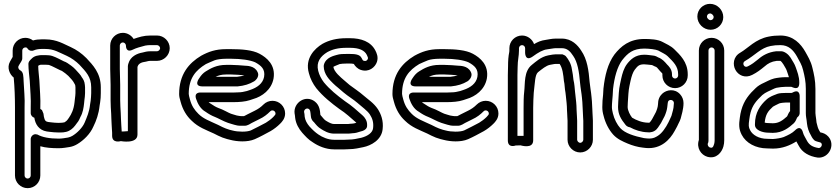

<svg xmlns="http://www.w3.org/2000/svg" viewBox="-20 -725 4375 1000"><path d="M174.9 -24.3C174 -24.7 166 -26 165 -26C149.9 -26 140 -11.7 140 -1V189C140 197.6 132.6 205 124 205C115.4 205 108 197.6 108 189V-165.4C110.3 -214.3 104.8 -258 103 -302.2C101.6 -326.9 103 -350 84.7 -359.1C79.2 -362.1 72.3 -370.8 76.4 -380.8L81.1 -389.3C85.6 -398.4 96 -408.7 96 -421V-462C96 -470.6 103.4 -478 112 -478C118.1 -478 120.3 -477 124.2 -471.1C131.5 -460.2 146.4 -457.8 156.2 -462.6C164.4 -466.7 180.1 -470 195 -470H216C262.2 -470 287 -451.8 328 -434.1C352.5 -422.8 375.3 -406.2 394 -387.6C428 -351.1 455 -324.2 455 -270V-240C455 -227.3 453.4 -213.1 452.2 -200.1L449.3 -181.9C449.2 -181.5 449.2 -180.8 449.1 -180.5C445.4 -143.1 432.9 -115.3 420.9 -86.6C410 -60.4 381.9 -32.3 357 -17.4C351.2 -13.8 342.5 -10.5 334.3 -8.6L309.3 -4.7C301.5 -3.6 293.1 -3 285 -3C239.2 -3 200 -10 174.9 -24.3ZM124 255C160.4 255 190 225.4 190 189V36.7C217.4 44.7 250.9 47 285 47C295.6 47 305.9 46.3 316.7 44.7L342.8 40.7C357.5 38.4 371.7 32.3 383 25.4C414.9 6.2 449.6 -26.4 466.7 -66.6C481.2 -95.7 494.3 -131.7 498.8 -174.8L501.7 -193.1C503.9 -207.2 505 -222.5 505 -240V-270C505 -345.4 462.4 -387.4 430 -422.3C405.9 -446.5 379 -465.8 348.1 -479.9C313.6 -494.6 277 -520 216 -520H195C180.3 -520 167.8 -518.7 151.9 -514.3C141.2 -522.7 126.5 -528 112 -528C75.6 -528 46 -498.4 46 -462V-428.6C42.2 -422.6 36.3 -411.6 32.1 -404.1C14.4 -372.3 30.7 -337.1 51.4 -321C56.2 -270.3 58 -214.9 58 -166V189C58 225.4 87.6 255 124 255ZM195 -388H216C221 -388 227.2 -387 233 -387C233 -387 234 -387 236.1 -386.3C252.7 -380.8 273.4 -368.3 293.8 -359.2C297 -357.8 300.4 -357 303.1 -355.2C313.2 -348.5 327.2 -338.3 335.9 -329.7L355.1 -308.7C358.1 -304.9 361.3 -300.5 362 -299.3C364.4 -293.8 372 -283.9 372 -280C372 -277 373 -273.1 373 -270V-240C373 -232.4 371.5 -221.2 370.2 -210.9L368.1 -191.7C364 -154.5 352.1 -130.6 339.4 -112.2C328.3 -96.1 328.7 -96.6 315.8 -87.9C311.5 -86.4 297.5 -85 285 -85C274.3 -85 255.4 -86.5 246.3 -87.8L230.7 -89.7C217.8 -92.1 213 -96.5 208.6 -117.3L206.7 -130.5C206.6 -131.4 206.2 -133.3 206 -134.2L198.6 -151.8C197.9 -152.5 190.9 -157.1 190 -157.6V-163.5C192 -212.8 186.9 -259.2 185 -306.5C182.7 -335.3 179.4 -358 179 -382.4C182.4 -385.3 189.1 -388 195 -388ZM178 -435.8C152.4 -432.7 140.7 -415 135.3 -409.7C130.5 -404.9 128 -397.5 128 -392C128 -360.4 132.8 -331.4 135 -303.5C137.2 -253.4 142 -211.1 140 -164.5V-136C140 -124.1 148.8 -114.6 158.9 -111.7C163.5 -79.4 181.6 -47.2 223.4 -40.3L239.7 -38.2C251.2 -36.6 270.7 -35 285 -35C299.9 -35 320.2 -34.2 339.2 -43.6C356.5 -52.3 367.9 -65.6 379.7 -82.6C392.1 -96.9 395.8 -109.6 399 -116.1C411.7 -138 415.4 -164 417.9 -186.3L419.8 -205.1C420.9 -213.6 423 -227.1 423 -240V-270C423 -274 422.3 -280.1 422 -282.5C420.6 -302.3 412.3 -314.2 406.4 -322.1C402.9 -328.9 398.6 -335.1 392.5 -341.8L372.5 -363.8C360.2 -377.3 342.5 -389 330.9 -396.8C325.3 -400.5 318.5 -403.6 312.7 -405.5C296.9 -412.7 275.5 -425.8 251.9 -433.7C246.7 -435.5 237.8 -436.9 234.6 -437C228.2 -437.6 222 -438 216 -438H195C189.5 -438 181 -436.5 178 -435.8Z M610 -107C610 -116.2 609.6 -126.1 608.9 -135.6L607 -169.4C606.3 -181.5 606 -192.6 606 -202V-283C606 -313.3 604 -338.9 604 -365V-488C604 -496.6 611.4 -504 620 -504C627.6 -504 635.5 -496.9 636 -487.5C636 -487.5 634.1 -447.6 672.2 -466.6C690 -475.6 713 -481.2 736.6 -487.6C746.9 -489.4 754 -490 763 -490H798C805.6 -490 814 -481.7 814 -474C814 -466.3 805.6 -458 798 -458H763C746 -458 732.7 -454.2 722.8 -451.5C692.4 -446.5 658.9 -429.8 649 -394.9C647.7 -390.4 646 -385.3 646 -381V-41.9C633.6 -40.6 620.3 -40.2 613.9 -40C613.2 -57.2 610 -92.8 610 -107ZM564 -33.5V-18C564 23.6 609.5 10 609.5 10C609.5 10 696 26.5 696 -24V-376.7C699.1 -388.2 709.2 -399.1 731.5 -402.3C745.3 -404.2 751.2 -408 763 -408H798C833.6 -408 864 -437.8 864 -474C864 -510.2 833.7 -540 798 -540H763C728.5 -540 703.8 -531.7 675.9 -522.2C665.6 -538.9 644.9 -554 620 -554C583.7 -554 554 -524.4 554 -488V-365C554 -336.3 556 -310.9 556 -283V-202C556 -191.4 556.3 -179.8 557 -166.6L559.1 -132.4C559.7 -123.2 560 -115.1 560 -107C560 -92.3 563 -57 563 -49C563 -43.6 564 -41.7 564 -33.5Z M1325 -337C1325 -341.9 1323 -347.5 1321 -350.6C1305.2 -383.9 1263.2 -382 1255.9 -382.8C1244.5 -384.3 1199.5 -387 1185 -387H1157C1109 -387 1078.1 -369.7 1051.8 -353.2C1038.6 -345 1028 -333.8 1018.3 -318.6C1018.3 -318.6 984.4 -275 1035 -275L1216 -275C1216.8 -275 1217.9 -275.1 1218.5 -275.1C1252.1 -278.5 1278.8 -286.5 1303.9 -301.6C1310.6 -305.6 1325 -318.9 1325 -337ZM1252.9 -332.7C1243.1 -329.4 1231.6 -326.8 1214.7 -325L1103 -325C1117.4 -332 1133.1 -337 1157 -337H1185C1196.5 -337 1245.4 -334.1 1252.9 -332.7ZM1195 -243H1025C1025 -243 989.2 -246.4 1001.3 -210.1C1009.4 -185.8 1024 -157.4 1050.9 -142.6C1065.8 -132.1 1081.4 -122.7 1100.2 -115.6C1114.4 -110.3 1144.4 -92.9 1167.1 -85.3C1173.3 -83.2 1179.1 -81.4 1184 -80L1200.9 -75C1210.9 -72.1 1219.7 -70 1235 -70H1254C1270.4 -70 1285.4 -81.7 1291.2 -84.6L1328.7 -103.4C1353.8 -114.7 1371.5 -129.1 1387.7 -145.3C1391.3 -148.9 1393.9 -150 1399 -150C1407.6 -150 1415 -142.6 1415 -134C1415 -128.8 1413 -125.3 1403.3 -115.7C1393.1 -105.4 1377.2 -93.1 1364.7 -85.8C1338.7 -71.6 1311.9 -58.4 1286.4 -45.7C1264.8 -36.8 1218.8 -37.7 1191.3 -45.2L1175.6 -49.1C1162.2 -53.2 1148.3 -58.3 1138.2 -63.4L1115.9 -74.5C1071.4 -95.3 1039.4 -106 1013.7 -131.7C993.4 -151.9 978.3 -172.8 969.1 -207.8C965.3 -220.4 963.6 -229.6 963 -235.9C963.3 -318.9 999.8 -359.5 1052.4 -391.3C1063.6 -397.3 1082.9 -404.3 1097.8 -411C1110.5 -415.9 1134.4 -419 1157 -419H1185C1234.5 -419 1282.4 -412.4 1308.8 -400.6C1341 -383.1 1362.3 -364.3 1355.4 -324.5C1348.8 -289.7 1319.5 -268.9 1283.1 -256.7L1265.8 -250.9C1251.3 -247 1236.1 -244 1221 -244C1212.3 -244 1203.7 -243 1195 -243ZM1399 -200C1381.5 -200 1364.7 -193.1 1352.3 -180.7C1338.3 -166.6 1324.4 -157.1 1306.8 -148.4L1268.8 -129.4C1259.2 -124.6 1255.1 -121.7 1250.4 -120H1236.2C1226.7 -120.9 1224.9 -121.5 1213.6 -123.4L1198 -128C1193.5 -129.3 1188.7 -130.8 1182.9 -132.7C1170.9 -136.7 1141.9 -154.7 1117.2 -162.6C1104.9 -167.3 1091 -175.5 1078.5 -184.3C1074.2 -187.4 1071.1 -188.3 1066.6 -193H1195C1225.4 -193 1257.3 -195.4 1280.9 -203.3L1298.3 -209.1C1345.6 -222.3 1393.6 -257.8 1404.6 -315.5C1417.1 -387.4 1368 -425.5 1331.9 -445C1294.9 -464.9 1237.7 -469 1185 -469H1157C1103.3 -469 1066 -455.7 1027.6 -434.7C963.3 -396.2 913 -337.4 913 -235C913 -221.7 916.1 -210.7 920.9 -194.2C931.6 -154.4 950.8 -121.6 978.7 -95.9C1013.7 -61.4 1053.5 -48.4 1094.1 -29.5L1115.8 -18.6C1130.3 -11.4 1147.5 -4.6 1162.9 -0.7L1178.6 3.2C1214.6 12.8 1268.7 16.6 1307 -0.1C1334.8 -12.3 1361.7 -27.2 1389.3 -42.2C1407.7 -52.9 1424.8 -66.4 1438.7 -80.3C1448.3 -89.9 1465 -106.9 1465 -134C1465 -170.4 1435.4 -200 1399 -200Z M1774 3H1720C1689.5 3 1659.5 -9.8 1638.2 -24.6C1621 -36.5 1609.2 -47.5 1591.7 -66.6C1578.5 -82 1569.4 -99.2 1567 -116.6C1566.7 -127.8 1565.1 -136 1563.7 -142.1C1563.2 -155.6 1578.7 -164.9 1589.2 -156.8C1595.4 -151.9 1596.4 -147.1 1599.1 -119.7C1601.2 -98.3 1613.4 -90.8 1615.8 -88C1625.8 -75.8 1635.9 -62.4 1653.4 -52.4C1665.8 -45 1689.5 -29 1720 -29H1793C1800.6 -29 1808.7 -30.4 1815.3 -31C1832.9 -31.3 1845.1 -36.3 1854 -39L1868.4 -43.1C1880.7 -47.2 1892 -56.1 1892 -70V-77C1892 -95.7 1880.1 -114.3 1867.2 -125C1840 -148.8 1811.5 -175.4 1777.2 -197.6C1735.7 -228 1696.6 -259.8 1666.6 -296.5C1653.1 -314.3 1642.6 -334.7 1637.3 -356.1C1625.8 -402 1649.7 -432.2 1684.5 -453.4C1711.1 -468 1741.1 -476 1784 -476H1803C1852.1 -476 1879 -462.1 1890.6 -438.8C1896.5 -427 1897.4 -423.4 1895.8 -418.4C1893.2 -410.6 1885.6 -404.8 1875.4 -408.2C1869.7 -410.1 1869.1 -410.8 1862.4 -424.2C1853.5 -441.9 1827.5 -444 1803 -444H1784C1769.2 -444 1749.7 -444.2 1733.1 -438.7C1722.1 -435 1676.8 -427.3 1666.8 -387.1C1666.3 -385.1 1666 -382.6 1666 -381C1666 -337 1698.3 -307.4 1714.3 -291.3C1722.8 -282.9 1732.9 -274 1741.2 -267.6L1768.7 -244C1793.3 -223 1821.7 -206.8 1841.4 -189.3C1867.1 -166.5 1892.4 -149.5 1906 -129.4C1918.5 -109.6 1926.9 -89.3 1923.2 -57.7C1920.8 -34.1 1895.2 -16 1861.5 -7.4C1838.3 -2.7 1821.1 2 1797 2C1789.1 2 1781.2 3 1774 3ZM1791.9 -79H1720C1707.4 -79 1693.2 -86.8 1678.6 -95.6C1670.7 -100.1 1664.4 -107.6 1654.2 -120.1C1651.5 -123.2 1650.5 -124.2 1648.7 -126.5C1646.7 -146.8 1645.6 -176.2 1619.9 -196.2C1571.5 -233.8 1507.7 -189.9 1514.2 -135.1C1514.9 -129.3 1517 -121.3 1517 -115C1517 -114.3 1517.1 -113 1517.2 -112.1C1521 -79.9 1536.6 -53.8 1554.3 -33.4C1570.8 -15.4 1585.2 1.9 1610.5 17.1C1636.6 34.9 1676.1 53 1720 53H1774C1781.8 53 1789.6 52.7 1798.1 52C1827.3 51.8 1852 45.5 1871.9 41.5C1912.3 33.4 1967.2 4.2 1972.9 -52.3C1978.1 -96.9 1964 -131.4 1948 -156.6C1926.2 -189.3 1896 -207.7 1874.6 -226.7C1850.9 -247.7 1824.2 -264.5 1800.8 -282.4L1773.3 -306C1753.3 -323.1 1719.9 -350.8 1716.3 -376.6C1719.3 -379.6 1731.5 -383.8 1749.7 -391.5C1754.8 -392.8 1772.3 -394 1784 -394H1803C1811 -394 1815.1 -393.5 1822.8 -392C1829.1 -381.2 1840.9 -367 1859.6 -360.8C1900.7 -347.1 1933.7 -374 1943.2 -402.6C1951.8 -428.4 1941.1 -449.8 1935.4 -461.2C1911.5 -508.9 1859.8 -526 1803 -526H1784C1734.1 -526 1694.4 -516 1659.5 -496.7C1618.3 -471.9 1566.5 -420.5 1588.9 -343.3C1596.2 -314.8 1610.1 -288.1 1627.4 -265.5C1662.8 -221.9 1705.6 -188.1 1748.2 -156.8C1748.5 -156.6 1749.1 -156.2 1749.5 -156C1780.8 -135.8 1805.2 -112.8 1834.8 -87C1835.8 -86.1 1835.1 -86.8 1836.1 -85.8C1826.6 -82.8 1821 -81 1814 -81C1806 -81 1801.5 -79.9 1791.9 -79Z M2436 -337C2436 -341.9 2434 -347.5 2432 -350.6C2416.2 -383.9 2374.2 -382 2366.9 -382.8C2355.5 -384.3 2310.5 -387 2296 -387H2268C2220 -387 2189.1 -369.7 2162.8 -353.2C2149.6 -345 2139 -333.8 2129.3 -318.6C2129.3 -318.6 2095.4 -275 2146 -275L2327 -275C2327.8 -275 2328.9 -275.1 2329.5 -275.1C2363.1 -278.5 2389.8 -286.5 2414.9 -301.6C2421.6 -305.6 2436 -318.9 2436 -337ZM2363.9 -332.7C2354.1 -329.4 2342.6 -326.8 2325.7 -325L2214 -325C2228.4 -332 2244.1 -337 2268 -337H2296C2307.5 -337 2356.4 -334.1 2363.9 -332.7ZM2306 -243H2136C2136 -243 2100.2 -246.4 2112.3 -210.1C2120.4 -185.8 2135 -157.4 2161.9 -142.6C2176.8 -132.1 2192.4 -122.7 2211.2 -115.6C2225.4 -110.3 2255.4 -92.9 2278.1 -85.3C2284.3 -83.2 2290.1 -81.4 2295 -80L2311.9 -75C2321.9 -72.1 2330.7 -70 2346 -70H2365C2381.4 -70 2396.4 -81.7 2402.2 -84.6L2439.7 -103.4C2464.8 -114.7 2482.5 -129.1 2498.7 -145.3C2502.3 -148.9 2504.9 -150 2510 -150C2518.6 -150 2526 -142.6 2526 -134C2526 -128.8 2524 -125.3 2514.3 -115.7C2504.1 -105.4 2488.2 -93.1 2475.7 -85.8C2449.7 -71.6 2422.9 -58.4 2397.4 -45.7C2375.8 -36.8 2329.8 -37.7 2302.3 -45.2L2286.6 -49.1C2273.2 -53.2 2259.3 -58.3 2249.2 -63.4L2226.9 -74.5C2182.4 -95.3 2150.4 -106 2124.7 -131.7C2104.4 -151.9 2089.3 -172.8 2080.1 -207.8C2076.3 -220.4 2074.6 -229.6 2074 -235.9C2074.3 -318.9 2110.8 -359.5 2163.4 -391.3C2174.6 -397.3 2193.9 -404.3 2208.8 -411C2221.5 -415.9 2245.4 -419 2268 -419H2296C2345.5 -419 2393.4 -412.4 2419.8 -400.6C2452 -383.1 2473.3 -364.3 2466.4 -324.5C2459.8 -289.7 2430.5 -268.9 2394.1 -256.7L2376.8 -250.9C2362.3 -247 2347.1 -244 2332 -244C2323.3 -244 2314.7 -243 2306 -243ZM2510 -200C2492.5 -200 2475.7 -193.1 2463.3 -180.7C2449.3 -166.6 2435.4 -157.1 2417.8 -148.4L2379.8 -129.4C2370.2 -124.6 2366.1 -121.7 2361.4 -120H2347.2C2337.7 -120.9 2335.9 -121.5 2324.6 -123.4L2309 -128C2304.5 -129.3 2299.7 -130.8 2293.9 -132.7C2281.9 -136.7 2252.9 -154.7 2228.2 -162.6C2215.9 -167.3 2202 -175.5 2189.5 -184.3C2185.2 -187.4 2182.1 -188.3 2177.6 -193H2306C2336.4 -193 2368.3 -195.4 2391.9 -203.3L2409.3 -209.1C2456.6 -222.3 2504.6 -257.8 2515.6 -315.5C2528.1 -387.4 2479 -425.5 2442.9 -445C2405.9 -464.9 2348.7 -469 2296 -469H2268C2214.3 -469 2177 -455.7 2138.6 -434.7C2074.3 -396.2 2024 -337.4 2024 -235C2024 -221.7 2027.1 -210.7 2031.9 -194.2C2042.6 -154.4 2061.8 -121.6 2089.7 -95.9C2124.7 -61.4 2164.5 -48.4 2205.1 -29.5L2226.8 -18.6C2241.3 -11.4 2258.5 -4.6 2273.9 -0.7L2289.6 3.2C2325.6 12.8 2379.7 16.6 2418 -0.1C2445.8 -12.3 2472.7 -27.2 2500.3 -42.2C2518.7 -52.9 2535.8 -66.4 2549.7 -80.3C2559.3 -89.9 2576 -106.9 2576 -134C2576 -170.4 2546.4 -200 2510 -200Z M2675 -17.4V-334C2675 -348 2676 -362 2676 -376C2676 -411.6 2683 -431.9 2683 -463V-474C2683 -482.6 2690.4 -490 2699 -490C2707.6 -490 2715 -482.6 2715 -474V-451C2715 -451 2714.3 -402.5 2754.3 -430.5C2769.7 -441.3 2781.1 -449.5 2794.4 -456.3C2813.1 -464.1 2814.3 -465.9 2831 -468.2C2847.9 -470.1 2862.9 -474 2874 -474H2906C2933.6 -474 2949.6 -458.4 2965.3 -434C2988 -401.8 2996.2 -352.6 3001.1 -293.8C3003.8 -263.8 3008.9 -240.8 3011.1 -214.8L3013.1 -192.7C3013.7 -186 3014 -180.1 3014 -175C3014 -168.8 3015 -163 3015 -156C3015 -149.2 3016 -142.6 3016 -135C3016 -121 3018 -105.5 3018 -96V3C3018 10.6 3009.7 19 3002 19C2994.3 19 2986 10.6 2986 3V-96C2986 -110.2 2984 -125.9 2984 -135C2984 -141.2 2983.6 -148.4 2983 -153.5C2982.8 -182.6 2979.5 -206.7 2976.8 -230.8L2974.8 -248.8C2973.4 -261.9 2972.1 -288.5 2966.7 -309.5C2964.8 -328 2962.4 -347.2 2958.6 -364.3C2954.6 -393.3 2940.4 -416.2 2927.2 -432C2924.3 -435.5 2915.9 -439.7 2909.4 -442H2873C2867.9 -442 2863.2 -441.6 2857.7 -440.6L2835.3 -436.6C2796 -428.7 2769.9 -402.7 2750.7 -387.7C2707.3 -354 2715.6 -290 2710.2 -247.1C2707.3 -224 2707 -189.5 2707 -163V-17.4C2696.7 -17.7 2684.4 -17.7 2675 -17.4ZM2934 -135C2934 -120.9 2936 -105.3 2936 -96V3C2936 38.6 2965.8 69 3002 69C3038.2 69 3068 38.7 3068 3V-96C3068 -110.4 3066 -126 3066 -135C3066 -142.9 3065.8 -148.2 3065 -157.2C3064.9 -164 3064.8 -168.5 3064 -176.4C3063.9 -182.2 3063.6 -189.9 3062.9 -197.3L3060.9 -219.2C3058.4 -248.8 3053.2 -272.5 3050.9 -298.2C3046 -357.1 3039 -415.7 3006.7 -462C2989.2 -489.1 2958.2 -524 2906 -524H2874C2853.5 -524 2837.3 -519.2 2825 -517.8C2795.3 -513.9 2780.8 -506.2 2761.5 -495.3C2753.1 -519.6 2728.8 -540 2699 -540C2662.6 -540 2633 -510.4 2633 -474V-463C2633 -458.7 2632.7 -455.8 2632.5 -454.9C2627.7 -431.1 2626.1 -410.7 2626 -376.6C2625.4 -363.6 2625 -348 2625 -334V6C2625 48.4 2665.8 32.8 2665.8 32.8C2672.9 32.8 2679.5 32.6 2691 32C2692.8 32.1 2757 53 2757 6V-163C2757 -186.9 2758.5 -219.3 2759.9 -241.7C2766.6 -296.3 2765.9 -334.1 2781.9 -348.7C2803.4 -365.5 2824.3 -383.4 2844.7 -387.4L2866.3 -391.4C2868.8 -391.8 2871.4 -392 2873 -392H2894.8C2910.4 -369.3 2913.7 -336.6 2917.1 -302.5C2917.2 -301.4 2917.6 -299.5 2918 -298.1C2921.1 -287.2 2920.6 -265.4 2925.3 -241.9L2927.2 -225.2C2929.9 -200.5 2933 -176 2933 -152C2933 -146.4 2934 -141.4 2934 -135Z M3489 -178C3489 -159.9 3482.1 -140.9 3477.2 -121.8C3474.7 -115.7 3472.6 -111.2 3469.5 -104.9L3461.7 -88.3L3450.4 -67.6C3432.2 -38.1 3415.7 -19.7 3388.7 -8.2C3377.4 -4 3366.5 -2.6 3350.4 -3.9L3333.8 -5.7C3284.8 -15.6 3235.1 -30.8 3210.5 -57.8C3194.4 -75.7 3179.3 -104.3 3172.3 -133.7C3169.6 -145.4 3167 -156.3 3167 -167C3167 -188.5 3169.8 -208.2 3171 -227.5L3172.9 -260.9C3179.8 -322.4 3194.9 -376.4 3219.9 -410.9C3249.6 -448.5 3276.4 -472 3336 -472C3361.7 -472 3396.5 -467.4 3408.3 -461.9C3429.6 -449.9 3447.3 -442.3 3457.3 -432.3C3487 -402.7 3512 -380.1 3512 -338V-332C3512 -323.4 3504.6 -316 3496 -316C3487.4 -316 3480 -323.4 3480 -332V-338C3480 -365 3462 -381.4 3454.4 -389C3442.6 -402.8 3429.7 -418.1 3408.6 -425.8C3404.2 -428.5 3393 -435.3 3378.7 -436C3367.5 -437 3353 -440 3335 -440C3288.5 -440 3263.5 -414.5 3246.1 -392.2C3228.8 -369.1 3221.5 -342.2 3215.6 -316.4L3209.6 -288.4C3202.6 -258.2 3202.1 -223.5 3200.1 -194.9C3199.4 -185.8 3199 -176.6 3199 -168C3199 -128.6 3214.6 -104.3 3237.3 -75.6C3247.7 -62.5 3257.2 -63.6 3261.9 -61.6C3285.8 -48.2 3320.2 -36.6 3353.3 -36C3361 -35.1 3362.4 -35.5 3367.8 -36.2C3396.2 -39.2 3407 -61.2 3410.8 -66.3C3419.1 -77 3427.4 -91.8 3432.5 -103L3441.1 -119.3C3441.5 -120.1 3442 -121.1 3442.2 -121.7L3446.2 -131.7C3446.4 -132.2 3446.6 -132.8 3446.7 -133.1L3450.7 -145.1C3454.5 -156.5 3456.5 -174.4 3457.9 -189C3459.3 -211.6 3489.2 -207.5 3490 -189C3489.6 -185.4 3489 -181.8 3489 -178ZM3562 -332V-338C3562 -403.8 3519.4 -440.9 3492.7 -467.7C3472.7 -487.6 3448.6 -496.4 3432.4 -505.7C3406.5 -520.5 3365.3 -522 3336 -522C3257.8 -522 3213.9 -484.2 3180.1 -441.1C3145.2 -393.5 3130.4 -330.8 3123.2 -265.8C3123.1 -265.5 3123.1 -264.9 3123 -264.5L3121.1 -231.4C3118.7 -212.7 3117 -189.2 3117 -167C3117 -151.8 3119.1 -137.6 3123.8 -121.5C3132.5 -85.4 3150.7 -49.6 3173.5 -24.2C3195.4 -0.1 3223.2 11.6 3248.7 22.5C3272.4 32.6 3301.4 41 3327.2 43.8L3345.6 45.9C3422.9 52.3 3469.2 2.3 3493.9 -43L3505.9 -65C3506.1 -65.3 3506.4 -65.9 3506.6 -66.4L3514.5 -83C3518.2 -90.6 3523.1 -99.3 3525.3 -107.9C3529.6 -125.3 3540 -156.6 3540 -188C3540 -205.2 3533.6 -221.8 3521.9 -234.4C3494.3 -264.4 3452.2 -258.8 3428.6 -236.5C3415.1 -223.6 3407 -206 3407 -181C3407 -175.8 3404.8 -165.3 3403.3 -160.9L3399.5 -149.6L3396.3 -141.5L3387.9 -125.7C3380.8 -112.3 3372.2 -94.2 3362.2 -85.9C3361.9 -85.9 3360.7 -85.8 3360 -85.7C3359.1 -85.8 3357.3 -86 3356 -86C3324.3 -86 3293.2 -99.4 3272.2 -112.1C3261.9 -125.1 3249 -149.4 3249 -168C3249 -175.4 3249.3 -182.9 3249.9 -191.2C3252.1 -222 3253 -254 3258.4 -277.6L3264.4 -305.6C3269.7 -328.7 3276.3 -348.8 3285.9 -361.8C3300.9 -381 3308.4 -390 3335 -390C3347.2 -390 3359.2 -387.4 3376.1 -386.1C3378.2 -385.9 3385.1 -381 3390.1 -379.3C3402.2 -375.3 3401.4 -373.9 3417 -355.7C3429.1 -341.6 3430 -345.1 3430 -338V-332C3430 -295.7 3459.6 -266 3496 -266C3532.3 -266 3562 -295.6 3562 -332Z M3670 -462C3670 -470.6 3677.4 -478 3686 -478C3694.6 -478 3702 -470.6 3702 -462V6C3702 12.2 3701.2 18.8 3699.6 24.7C3694.4 43.5 3688.6 46.5 3677.8 43.4C3671.1 41.5 3664.2 32.3 3666.2 23.2C3666.6 21.9 3670 18 3670 6ZM3620 -462V3.7C3606.3 45.2 3631 82.2 3664.2 91.6C3711.4 104.8 3739.5 68.1 3747.8 37.8C3750.7 27.3 3752 16.5 3752 6V-462C3752 -498.4 3722.4 -528 3686 -528C3649.6 -528 3620 -498.4 3620 -462ZM3662 -639C3662 -647.6 3669.4 -655 3678 -655C3687.1 -655 3697 -645.3 3697 -636C3697 -627.4 3689.6 -620 3681 -620C3671.9 -620 3662 -629.7 3662 -639ZM3612 -639C3612 -601.6 3643.5 -570 3681 -570C3717.4 -570 3747 -599.6 3747 -636C3747 -673.4 3715.5 -705 3678 -705C3641.6 -705 3612 -675.4 3612 -639Z M3976 -2C3931.9 -2 3899.1 -22.6 3887.2 -46.5C3878.4 -63 3877.9 -71.7 3882.8 -104.6C3889.1 -155.3 3903.4 -180.6 3929.1 -208.7L3950.1 -229.7C3958.6 -237 3968.8 -243.4 3978.9 -248C4000.7 -257.3 4010.3 -263.9 4024 -267.7C4035.5 -270.3 4058.8 -273 4073 -273H4101C4105.4 -273 4143 -247.4 4143 -294C4143 -327.5 4131.7 -353.1 4124.7 -373.9C4118.4 -392.9 4109.4 -403.9 4104 -414C4096.4 -427.9 4082.8 -448.4 4057.9 -456.7C4055.4 -457.6 4052.2 -458 4050 -458H4024C4023.1 -458 4021.9 -457.9 4021.2 -457.8C3982.4 -453.5 3951.9 -436.5 3929.8 -417C3908.9 -400 3896.5 -390.2 3874.5 -379.2C3855 -368.8 3842.4 -397.7 3860.1 -407.1C3913.8 -437.8 3942 -475.7 3993.8 -485.5C4010.8 -488.9 4024.8 -490 4045 -490C4087.2 -490 4111.5 -464.4 4130.2 -431.8C4143.9 -406.6 4156.5 -387.2 4162.7 -360.2C4170.7 -328.1 4177 -300.6 4177 -262V-136C4177 -118.3 4180.2 -107.9 4181.1 -98.4L4183.2 -80.2C4185.4 -59.9 4192.5 -38.5 4203.6 -20.1C4205.6 -16.8 4209.2 -6.4 4220.3 4.7C4229.4 13.7 4252.2 14.4 4256.8 19.6C4265.8 29.8 4255.9 45.8 4244.3 46.1C4211.1 40.9 4195.5 29.4 4184 10C4173.8 -10 4166.1 -19.9 4162.1 -34.6C4162.1 -34.6 4153.3 -78.7 4120.3 -45.7C4106.5 -31.8 4085.7 -21.5 4061.9 -11.3C4046.5 -5.9 4025.5 -2.2 4005.3 -1C3995 -1 3985.9 -2 3976 -2ZM4127.7 11.6C4131.8 19 4136.3 26.4 4139.6 33.2C4157.7 69.4 4195.7 89.6 4238.5 95.7C4239 95.8 4239.9 95.9 4240.5 96C4297.5 99.3 4332.7 29.9 4294.2 -13.6C4281.4 -28 4265.6 -33.2 4252.4 -35.6C4251.5 -37.2 4249.5 -41.1 4246.2 -46.3C4240.9 -55.3 4237.1 -67.7 4232.7 -87.1L4230.9 -103.6C4229.4 -118.7 4227 -125.8 4227 -136V-262C4227 -306.1 4219.2 -340.3 4211.3 -371.8C4203.1 -407.6 4186.6 -432.8 4173.8 -456.2C4151.3 -495.5 4112.5 -540 4045 -540C4023 -540 4004.1 -538.5 3984.2 -534.5C3914.3 -521.4 3875.8 -473.9 3836.1 -451C3798.4 -430.1 3795.1 -388.2 3810.7 -360.3C3825.3 -334 3859.3 -315.2 3897.9 -335C3923.5 -347.9 3941.1 -361.7 3962.2 -379C3979.6 -394.4 3997.4 -404.5 4025.4 -408H4044.9C4048.5 -405.8 4053.8 -399.8 4060.4 -389.4C4068 -375.7 4074.2 -367.4 4077.3 -358.1C4081.6 -345.1 4085.6 -334.9 4088.9 -323H4073C4053 -323 4029.2 -320.3 4012 -316.3C3987.4 -309.7 3974.7 -300.5 3959.1 -293.9C3942.8 -286.6 3927.4 -277.7 3915.3 -265.7L3892.9 -243.3C3860.6 -208 3840.5 -169.7 3833.2 -111.4C3828.3 -78 3827.5 -52.8 3842.8 -23.5C3865.3 20.4 3916.2 47.6 3975.2 48C3983.8 48.6 3996 49 4006 49C4055.5 49 4095.6 31.7 4127.7 11.6ZM4107.9 -242.9C4105.3 -241.4 4103.4 -241 4101 -241H4073C4060.3 -241 4038.6 -240.1 4028.7 -236.2L4018.7 -232.2C4010 -228.7 3988.8 -222.1 3971.5 -205.9C3940.2 -177.5 3912 -139 3912 -78V-75C3912 -44.6 3956.5 -34.3 3978.9 -34C3987.5 -33.3 3996 -33 4005 -33C4057.6 -33 4090.7 -61.9 4113.6 -82.3C4118.9 -87 4122.2 -92.4 4125.6 -99.2L4130.8 -110.8C4131.9 -113.1 4132.9 -114.4 4135 -116C4141.5 -120.9 4145 -129.4 4145 -136V-221C4145 -221 4148.4 -265.4 4107.9 -242.9ZM3980 -84C3974 -84 3967.8 -84.9 3962.7 -86.5C3967.2 -128.5 3979.6 -145.9 4005.7 -169.4C4008.6 -172 4022.9 -178.3 4038.6 -186.3C4045.2 -188.9 4065.2 -191 4073 -191H4095V-146.7C4091.3 -142.2 4087.6 -136.7 4085.2 -131.3L4080.5 -120.9C4080.3 -120.5 4080.1 -120.1 4078.7 -118.2C4057 -98.9 4037.2 -83 4005 -83C3996.2 -83 3988.1 -84 3980 -84Z"/></svg>

Font: HoneyBee
Style: Str
Weight: 700
Foundry: Cannot Into Space Fonts
Version: Version 0.89